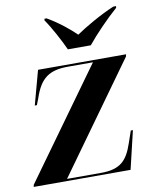

<svg xmlns="http://www.w3.org/2000/svg" viewBox="-85 -832 729 898"><g transform="rotate(-10 279.0 -383.0)"><path d="M271 -606H380C418 -653 477 -714 527 -758L528 -766H515C450 -739 373 -694 331 -665C300 -695 255 -733 198 -766H188L187 -758C212 -723 253 -647 271 -606ZM2 0H462L505 -181H495L475 -123C449 -47 417 -10 324 -10H162L533 -526L535 -536H117L73 -374H83L95 -405C125 -495 167 -526 258 -526H376L4 -10Z"/></g></svg>

Font: Noto Serif Display
Style: Bold Italic
Weight: 700
Italic angle: -12°
Designer: Monotype Design Team
Foundry: Monotype Imaging Inc.
Version: Version 2.009